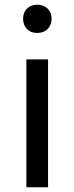

<svg xmlns="http://www.w3.org/2000/svg" viewBox="-20 -795 315 815"><path d="M92 0H184V-543H92ZM138 -655C174 -655 199 -679 199 -716C199 -751 174 -775 138 -775C102 -775 78 -751 78 -716C78 -679 102 -655 138 -655Z"/></svg>

Font: Noto Sans CJK SC
Style: Regular
Weight: 400
Designer: Ryoko NISHIZUKA 西塚涼子 (kana, bopomofo & ideographs); Paul D. Hunt (Latin, Greek & Cyrillic); Sandoll Communications 산돌커뮤니
Foundry: Adobe
Version: Version 2.004;hotconv 1.0.118;makeotfexe 2.5.65603